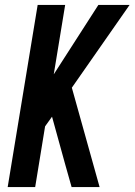

<svg xmlns="http://www.w3.org/2000/svg" viewBox="-20 -755 543 775"><path d="M11 0 132 -735H243L197 -455L377 -735H503L270 -401L382 0H269L243 -92L190 -284L162 -245L122 0Z"/></svg>

Font: Iosevka QP
Style: Bold Italic
Weight: 700
Italic angle: -9°
Designer: Belleve Invis
Foundry: Belleve Invis
Version: Version 20.0.0; ttfautohint (v1.8.4)